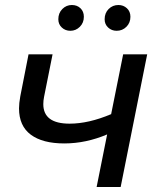

<svg xmlns="http://www.w3.org/2000/svg" viewBox="-20 -747 648 767"><path d="M568 -530 462 0H366L408 -210Q323 -174 237 -174Q150 -174 103 -209Q56 -244 56 -314Q56 -334 61 -362L94 -530H190L156 -360Q153 -345 153 -331Q153 -253 258 -253Q334 -253 424 -291L472 -530ZM213 -670Q213 -695 229 -711Q245 -727 267 -727Q288 -727 301.5 -714Q315 -701 315 -680Q315 -656 299 -640Q283 -624 261 -624Q241 -624 227 -637Q213 -650 213 -670ZM398 -670Q398 -695 414 -711Q430 -727 453 -727Q473 -727 487 -714Q501 -701 501 -680Q501 -656 485 -640Q469 -624 446 -624Q426 -624 412 -637Q398 -650 398 -670Z"/></svg>

Font: Montserrat Alternates Medium
Style: Italic
Weight: 500
Italic angle: -11.3°
Designer: Julieta Ulanovsky
Foundry: Julieta Ulanovsky
Version: Version 7.200